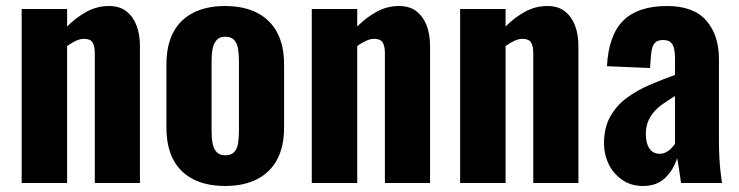

<svg xmlns="http://www.w3.org/2000/svg" viewBox="-20 -608 2455 638"><path d="M52 0V-578H203V-520Q234 -551 268.5 -569.5Q303 -588 342 -588Q378 -588 400.5 -570Q423 -552 434 -522.5Q445 -493 445 -456V0H295V-431Q295 -455 287.5 -467Q280 -479 259 -479Q247 -479 232.5 -472.5Q218 -466 203 -455V0Z M728 10Q666 10 622 -12.5Q578 -35 555.5 -78Q533 -121 533 -185V-393Q533 -457 555.5 -500Q578 -543 622 -565.5Q666 -588 728 -588Q790 -588 834 -565.5Q878 -543 901 -500Q924 -457 924 -393V-185Q924 -121 901 -78Q878 -35 834 -12.5Q790 10 728 10ZM729 -92Q748 -92 758 -102.5Q768 -113 771 -131.5Q774 -150 774 -174V-403Q774 -428 771 -446Q768 -464 758 -475Q748 -486 729 -486Q710 -486 700 -475Q690 -464 686.5 -446Q683 -428 683 -403V-174Q683 -150 686.5 -131.5Q690 -113 700 -102.5Q710 -92 729 -92Z M1016 0V-578H1167V-520Q1198 -551 1232.5 -569.5Q1267 -588 1306 -588Q1342 -588 1364.5 -570Q1387 -552 1398 -522.5Q1409 -493 1409 -456V0H1259V-431Q1259 -455 1251.5 -467Q1244 -479 1223 -479Q1211 -479 1196.5 -472.5Q1182 -466 1167 -455V0Z M1509 0V-578H1660V-520Q1691 -551 1725.5 -569.5Q1760 -588 1799 -588Q1835 -588 1857.5 -570Q1880 -552 1891 -522.5Q1902 -493 1902 -456V0H1752V-431Q1752 -455 1744.5 -467Q1737 -479 1716 -479Q1704 -479 1689.5 -472.5Q1675 -466 1660 -455V0Z M2117 10Q2076 10 2046.5 -11Q2017 -32 2002 -64Q1987 -96 1987 -130Q1987 -184 2008 -221Q2029 -258 2063 -283Q2097 -308 2139 -326Q2181 -344 2223 -359V-413Q2223 -432 2220 -446Q2217 -460 2208.5 -467.5Q2200 -475 2184 -475Q2168 -475 2159.5 -468.5Q2151 -462 2147.5 -449.5Q2144 -437 2143 -422L2140 -382L1997 -388Q2002 -490 2050.5 -539Q2099 -588 2197 -588Q2285 -588 2327 -539.5Q2369 -491 2369 -412V-143Q2369 -109 2370.5 -82.5Q2372 -56 2374.5 -35.5Q2377 -15 2379 0H2243Q2240 -22 2236 -48Q2232 -74 2230 -83Q2220 -47 2192 -18.5Q2164 10 2117 10ZM2172 -97Q2183 -97 2193 -102Q2203 -107 2210.5 -115Q2218 -123 2223 -130V-289Q2202 -276 2184 -263.5Q2166 -251 2153 -236Q2140 -221 2133 -203Q2126 -185 2126 -162Q2126 -132 2138 -114.5Q2150 -97 2172 -97Z"/></svg>

Font: Oswald SemiBold
Style: Regular
Weight: 600
Designer: Vernon Adams
Foundry: Vernon Adams
Version: Version 4.100; ttfautohint (v1.8.1.43-b0c9)